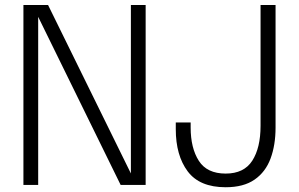

<svg xmlns="http://www.w3.org/2000/svg" viewBox="-20 -758 1226 787"><path d="M136.5 0H76V-737.5H177L516.5 -47V-737.5H577V0H474.5L136.5 -689ZM905 9.5Q798 9.5 749.2 -55.8Q700.5 -121 700.5 -228.5V-256H761.5V-235.5Q761.5 -151 795 -98.8Q828.5 -46.5 905 -46.5Q980 -46.5 1014 -99.2Q1048 -152 1048 -242.5V-737.5H1109.5V-235Q1109.5 -163.5 1089 -108.2Q1068.5 -53 1023.5 -21.8Q978.5 9.5 905 9.5Z"/></svg>

Font: Epilogue Light
Style: Regular
Weight: 300
Designer: Tyler Finck
Foundry: Etcetera Type Co
Version: Version 2.111; ttfautohint (v1.8.3)